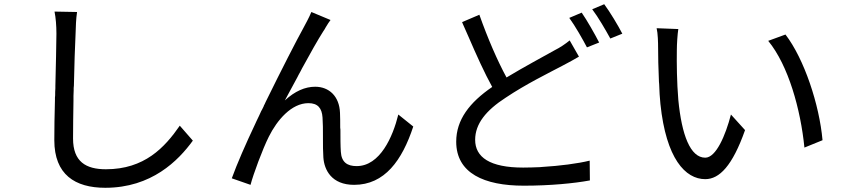

<svg xmlns="http://www.w3.org/2000/svg" viewBox="-20 -838 4010 912"><path d="M896 -170 834 -241C762 -137 666 -34 483 -34C388 -34 327 -70 327 -180C327 -232 328 -295 329 -359V-370C329 -374 329 -378 329 -382L330 -409C330 -413 330 -417 330 -420L331 -431C333 -527 336 -619 339 -678C340 -711 341 -748 346 -781L239 -783C245 -754 248 -715 248 -678C248 -623 245 -529 243 -430V-419C242 -407 242 -396 242 -385L241 -374V-362C239 -293 238 -226 238 -172C238 -9 336 54 480 54C700 54 827 -75 896 -170Z M1943 -237 1872 -294C1846 -188 1785 -49 1674 -49C1630 -49 1602 -67 1599 -117C1597 -145 1597 -183 1597 -222L1596 -232C1596 -257 1596 -281 1595 -302C1592 -381 1543 -426 1477 -426C1429 -426 1381 -405 1333 -361C1350 -393 1371 -432 1393 -472L1398 -482C1402 -489 1405 -495 1409 -502L1414 -512C1452 -582 1491 -651 1516 -690C1518 -693 1520 -696 1522 -699L1527 -708C1535 -722 1544 -735 1550 -743L1459 -781C1447 -752 1432 -726 1420 -703C1391 -651 1317 -507 1242 -354L1237 -343C1235 -340 1233 -336 1232 -332L1224 -316C1223 -314 1222 -312 1221 -311L1216 -300L1211 -289C1207 -280 1202 -271 1198 -262L1193 -251C1147 -154 1106 -60 1081 9L1170 40C1183 -10 1227 -129 1257 -189C1296 -267 1364 -348 1445 -348C1490 -348 1509 -324 1512 -280C1514 -253 1514 -223 1514 -191V-180C1514 -149 1514 -117 1516 -90C1520 -31 1555 40 1662 40C1807 40 1890 -76 1943 -237Z M2936 -678C2917 -715 2877 -782 2850 -818L2793 -794C2822 -756 2857 -695 2879 -655L2936 -678ZM2826 -636C2805 -677 2768 -742 2743 -778L2684 -753C2712 -715 2748 -651 2768 -613L2826 -636ZM2782 19 2781 -75C2724 -61 2639 -50 2555 -45L2544 -44C2517 -43 2491 -42 2465 -42C2307 -42 2237 -91 2237 -174C2237 -250 2289 -314 2382 -374C2479 -439 2584 -490 2652 -526C2681 -541 2708 -556 2730 -569L2686 -646C2665 -629 2642 -613 2614 -599C2559 -568 2474 -523 2386 -470C2343 -549 2297 -655 2257 -768L2175 -733C2177 -727 2180 -721 2183 -714L2187 -705C2192 -694 2197 -683 2202 -671L2206 -662C2243 -576 2282 -490 2318 -425C2210 -351 2147 -269 2147 -165C2147 -15 2280 44 2468 44C2593 44 2707 33 2782 19Z M3519 -220 3452 -294C3426 -194 3381 -89 3330 -89C3259 -89 3218 -197 3202 -364C3195 -447 3194 -538 3195 -601C3195 -627 3198 -676 3202 -700L3099 -704C3105 -680 3106 -634 3106 -611C3106 -574 3107 -513 3110 -450L3111 -439C3112 -406 3114 -373 3117 -344C3144 -85 3235 13 3330 13C3397 13 3459 -50 3519 -220ZM3887 -172C3872 -341 3800 -558 3711 -674L3629 -644C3725 -527 3783 -318 3801 -137L3887 -172Z"/></svg>

Font: Glow Sans SC Normal Book
Style: Regular
Weight: 500
Designer: Ryoko NISHIZUKA (kana, bopomofo & ideographs); Paul D. Hunt (Latin, Greek & Cyrillic); Sandoll Communications, Soo-young
Version: Version 0.93